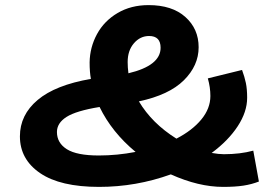

<svg xmlns="http://www.w3.org/2000/svg" viewBox="-20 -717 1084 752"><path d="M854 15Q758 15 649 -34Q513 15 368 15Q216 15 137 -39Q58 -93 58 -183Q58 -267 127.5 -325.5Q197 -384 336 -408Q331 -434 331 -473Q332 -532 360 -583.5Q388 -635 440.5 -666Q493 -697 562 -697Q654 -697 706 -650.5Q758 -604 758 -532Q758 -460 700 -402.5Q642 -345 524 -320Q575 -234 671 -174Q733 -206 768.5 -249Q804 -292 804 -341Q804 -375 794 -410L928 -443Q938 -416 943 -392Q948 -368 948 -334Q948 -279 911 -222.5Q874 -166 809 -118Q837 -113 857 -113Q921 -113 972 -127L994 -6Q966 5 933.5 10Q901 15 854 15ZM480 -474Q480 -453 483 -430Q609 -460 609 -530Q609 -576 564 -576Q529 -576 504.5 -547.5Q480 -519 480 -474ZM511 -122Q418 -199 370 -298Q278 -283 240.5 -259Q203 -235 203 -200Q203 -157 242 -132.5Q281 -108 367 -108Q439 -108 511 -122Z"/></svg>

Font: BioRhyme Expanded ExtraBold
Style: Regular
Weight: 800
Width: 7
Designer: Aoife Mooney
Foundry: Aoife Mooney Type
Version: Version 1.001